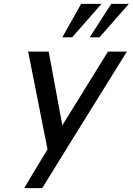

<svg xmlns="http://www.w3.org/2000/svg" viewBox="-20 -764 679 982"><path d="M189 56.2 223.1 0 124 -500H229L298.8 -123L532.2 -500H628.9Q288.1 47.9 195.8 198.2H104Q130.9 151.4 189 56.2ZM499 -744.1 349.1 -573.2H298.8L395 -744.1ZM639.2 -744.1 488.8 -573.2H439L548.8 -744.1Z"/></svg>

Font: Perun
Style: Italic
Weight: 400
Italic angle: -12°
Foundry: Stefan Peev, Context Ltd
Version: Version 001.000